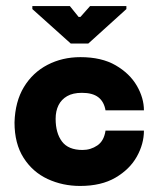

<svg xmlns="http://www.w3.org/2000/svg" viewBox="-20 -605 526 635"><path d="M245 10Q187 10 137.5 -13Q88 -36 58 -83Q28 -130 28 -200Q30 -269 59 -317Q88 -365 137 -390.5Q186 -416 246 -416Q316 -416 362.5 -389Q409 -362 432.5 -321.5Q456 -281 456 -240H329Q324 -269 305 -283.5Q286 -298 251 -298Q221 -298 202 -287Q183 -276 173.5 -257Q164 -238 164 -212Q164 -165 185 -137Q206 -109 253 -109Q280 -109 302 -124Q324 -139 329 -173H456Q456 -129 432.5 -87Q409 -45 362 -17.5Q315 10 245 10ZM214 -461 87 -575V-585H211L240 -549H246L278 -585H398V-575L272 -461Z"/></svg>

Font: Darker Grotesque Light Black
Style: Regular
Weight: 900
Version: Version 1.000;gftools[0.9.28]